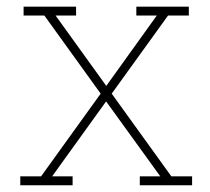

<svg xmlns="http://www.w3.org/2000/svg" viewBox="-20 -548 622 568"><path d="M40 0V-26.4H101.6L277.8 -271L111.3 -502H49.8V-528.3H205.1V-502H144.5L294.4 -293.9L443.8 -502H383.3V-528.3H538.6V-502H477.1L310.5 -271L486.8 -26.4H548.3V0H393.6V-26.4H454.1L293.9 -248L134.3 -26.4H194.8V0Z"/></svg>

Font: Roboto Slab LO Thin
Style: Regular
Weight: 250
Designer: Google
Version: Version 2.00;September 28, 2018;FontCreator 11.5.0.2427 64-b